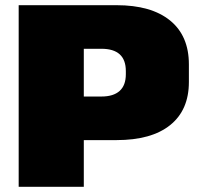

<svg xmlns="http://www.w3.org/2000/svg" viewBox="-20 -720 764 740"><path d="M52 -700H429Q563 -700 635.5 -641Q708 -582 708 -472V-404Q708 -296 636 -238Q564 -180 429 -180H293V-348H371Q417 -348 441 -369.5Q465 -391 465 -434V-446Q465 -489 441.5 -510.5Q418 -532 371 -532H247L303 -585V0H52Z"/></svg>

Font: Pathway Extreme 8pt Thin 12pt Black
Style: Regular
Weight: 900
Version: Version 1.001;gftools[0.9.26]